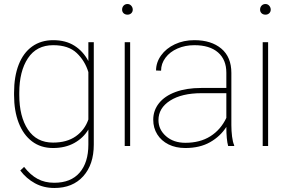

<svg xmlns="http://www.w3.org/2000/svg" viewBox="-20 -727 1434 956"><path d="M245 -527Q307 -527 350.5 -499.5Q394 -472 420 -423V-517H447V-7Q447 92 394.5 150.5Q342 209 251 209Q197 209 154 185.5Q111 162 81 122L100 104Q131 144 167 163.5Q203 183 250 183Q333 183 376.5 132.5Q420 82 420 -7V-82Q395 -40 350 -15Q305 10 244 10Q183 10 139.5 -23Q96 -56 73 -115.5Q50 -175 50 -254V-265Q50 -346 73 -405Q96 -464 140 -495.5Q184 -527 245 -527ZM244 -17Q313 -17 357.5 -48.5Q402 -80 420 -132V-368Q403 -424 362 -463Q321 -502 245 -502Q162 -502 119 -437Q76 -372 76 -265V-254Q76 -147 119 -82Q162 -17 244 -17Z M615 -707Q626 -707 633.5 -698.5Q641 -690 641 -679Q641 -668 633.5 -661Q626 -654 615 -654Q603 -654 595.5 -661Q588 -668 588 -679Q588 -691 595.5 -699Q603 -707 615 -707ZM601 -517H628V0H601Z M948 -502Q902 -502 864 -485.5Q826 -469 804 -439.5Q782 -410 782 -375L757 -376Q757 -416 782 -451Q807 -486 850.5 -506.5Q894 -527 948 -527Q1032 -527 1082 -485Q1132 -443 1132 -364V-104Q1132 -75 1135.5 -47Q1139 -19 1146 -4V0H1116Q1107 -32 1107 -95Q1077 -48 1026 -19Q975 10 903 10Q855 10 819 -8Q783 -26 763 -58Q743 -90 743 -131Q743 -177 771.5 -213Q800 -249 854 -269Q908 -289 982 -289H1107V-365Q1107 -430 1065.5 -466Q1024 -502 948 -502ZM1107 -140V-263H984Q885 -263 827 -226Q769 -189 769 -129Q769 -82 806.5 -49Q844 -16 903 -16Q976 -16 1027.5 -48.5Q1079 -81 1107 -140Z M1302 -707Q1313 -707 1320.5 -698.5Q1328 -690 1328 -679Q1328 -668 1320.5 -661Q1313 -654 1302 -654Q1290 -654 1282.5 -661Q1275 -668 1275 -679Q1275 -691 1282.5 -699Q1290 -707 1302 -707ZM1288 -517H1315V0H1288Z"/></svg>

Font: FreesentationVF
Style: Regular
Weight: 400
Designer: glyphs from Roboto by Christian Robertson / Hangul glyphs from Noto Sans CJK(Source Han Sans) by Jang Soo-young and Kang
Foundry: PT&
Version: Version 2.001;Glyphs 3.3.1 (3343)